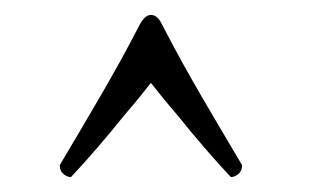

<svg xmlns="http://www.w3.org/2000/svg" viewBox="-20 -650 420 257"><path d="M182 -630Q191 -630 197 -617Q212 -588 224.5 -565.5Q237 -543 249.5 -521.5Q262 -500 275 -478Q288 -456 304 -429Q304 -421 299 -417Q294 -413 289 -413Q272 -431 253.5 -452.5Q235 -474 219 -494Q200 -516 182 -539Q164 -516 145 -494Q129 -474 110.5 -452.5Q92 -431 75 -413Q70 -413 65 -417Q60 -421 60 -429Q76 -456 89 -478Q102 -500 114.5 -521.5Q127 -543 139.5 -565.5Q152 -588 167 -617Q174 -630 182 -630Z"/></svg>

Font: Vermiglione
Style: Regular
Weight: 400
Version: Version 1.000